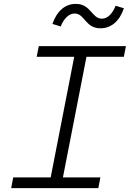

<svg xmlns="http://www.w3.org/2000/svg" viewBox="-20 -967 668 987"><path d="M37.5 0H485.5L496 -55H303.5L424.5 -675H616.5L627.5 -730H179.5L168.5 -675H361.5L240.5 -55H48ZM369.5 -947C315 -947 272.5 -910.5 249.5 -844L292 -831C309 -873 334.5 -897.5 364 -897.5C416 -897.5 418 -821.5 496.5 -821.5C551 -821.5 594.5 -858 617 -924.5L574.5 -937.5C557.5 -895.5 533 -871 503.5 -871C451.5 -871 448 -947 369.5 -947Z"/></svg>

Font: Monaspace Neon ExtraLight
Style: Italic
Weight: 200
Italic angle: -11°
Designer: Riley Cran & the Lettermatic Team
Foundry: Lettermatic
Version: Version 1.200 (Monaspace Neon)